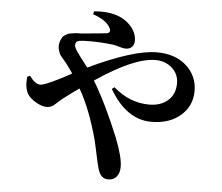

<svg xmlns="http://www.w3.org/2000/svg" viewBox="-56 -846 1112 960"><g transform="rotate(5 500.0 -365.5)"><path d="M374 -765.6 377.9 -780.3Q502.9 -792 563.5 -724.6Q593.8 -691.4 593.8 -651.4Q593.8 -630.9 582 -619.6Q570.3 -608.4 551.8 -608.4Q543.9 -608.4 533.2 -610.8Q522.5 -613.3 509.3 -617.2Q496.1 -621.1 490.2 -622.1Q413.1 -631.8 336.9 -628.9Q316.4 -627.9 307.1 -623Q297.9 -618.2 297.9 -602.5Q297.9 -597.7 301.8 -589.4Q305.7 -581.1 313.5 -569.8Q321.3 -558.6 329.1 -548.3Q336.9 -538.1 348.6 -522.9Q360.4 -507.8 368.2 -497.1Q591.8 -603.5 709 -603.5Q801.8 -603.5 857.4 -553.2Q913.1 -502.9 913.1 -426.8Q913.1 -351.6 856.9 -303.2Q800.8 -254.9 710.9 -254.9Q585 -254.9 500 -401.4L512.7 -411.1Q593.8 -339.8 692.4 -339.8Q750 -339.8 786.1 -371.1Q822.3 -402.3 822.3 -458Q822.3 -504.9 788.1 -534.7Q753.9 -564.5 705.1 -564.5Q597.7 -564.5 407.2 -435.5Q474.6 -323.2 541 -160.2Q578.1 -66.4 578.1 -16.6Q578.1 13.7 563 32.2Q547.9 50.8 522.5 50.8Q501 50.8 488.3 38.6Q475.6 26.4 467.8 -2Q462.9 -18.6 452.6 -67.4Q442.4 -116.2 435.5 -143.6Q394.5 -293.9 338.9 -389.6Q318.4 -376 262.7 -334Q253.9 -327.1 240.7 -315.4Q227.5 -303.7 221.2 -297.9Q214.8 -292 204.6 -287.6Q194.3 -283.2 183.6 -283.2Q159.2 -283.2 128.9 -300.8Q98.6 -318.4 85.9 -338.9Q67.4 -370.1 73.2 -424.8L86.9 -431.6Q115.2 -391.6 141.6 -391.6Q161.1 -391.6 231.4 -426.8Q242.2 -431.6 263.7 -443.4Q285.2 -455.1 295.9 -460.9Q280.3 -484.4 258.8 -512.7Q256.8 -514.6 243.2 -530.8Q229.5 -546.9 227.1 -551.8Q224.6 -556.6 220.2 -569.8Q215.8 -583 216.8 -595.7Q217.8 -608.4 221.7 -618.7Q225.6 -628.9 229.5 -635.7Q233.4 -642.6 242.2 -647.9Q251 -653.3 255.9 -655.8Q260.7 -658.2 272.9 -660.2Q285.2 -662.1 288.6 -662.6Q292 -663.1 305.7 -664.1H319.3Q431.6 -673.8 452.1 -676.8Q470.7 -681.6 463.9 -700.2Q447.3 -740.2 374 -765.6Z"/></g></svg>

Font: GenRyuMin TW TTF Bold
Style: Regular
Weight: 700
Version: Version 1.300